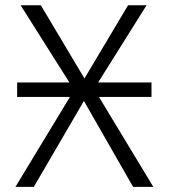

<svg xmlns="http://www.w3.org/2000/svg" viewBox="-20 -725 655 745"><path d="M60 -704.6H138.5L307.7 -420.5L476.9 -704.6H548.7L345.1 -380L574.9 0H496.4L305.6 -333.3L111.3 0H40L267.7 -375.9ZM46.5 -348.8V-405H567.8V-348.8Z"/></svg>

Font: Fira Code Light
Style: Regular
Weight: 300
Monospace: yes
Designer: Carrois Corporate, Edenspiekermann AG, Nikita Prokopov
Foundry: Carrois Corporate, Edenspiekermann AG, Nikita Prokopov
Version: Version 6.000; ttfautohint (v1.8.2) -l 8 -r 50 -G 200 -x 14 